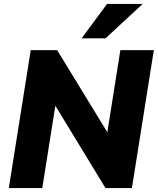

<svg xmlns="http://www.w3.org/2000/svg" viewBox="-20 -961 806 981"><path d="M25 0 137 -705H272L553 -245H522L595 -705H766L654 0H519L239 -460H269L196 0ZM397 -765 527 -941H709L519 -765Z"/></svg>

Font: Nunito Sans 12pt ExtraLight 12pt Black
Style: Italic
Weight: 900
Italic angle: -9°
Version: Version 3.101;gftools[0.9.27]